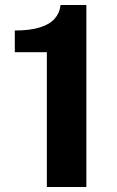

<svg xmlns="http://www.w3.org/2000/svg" viewBox="-20 -743 466 763"><path d="M166.2 -535.5H38.8V-621.8Q99 -621.8 138 -633.9Q177 -646 197 -668.4Q217 -690.9 220.8 -723H323.2V0H166.2Z"/></svg>

Font: Public Sans VF
Style: Regular
Weight: 400
Designer: Pablo Impallari, Rodrigo Fuenzalida (Modified by Dan O. Williams and USWDS)
Version: Version 1.003